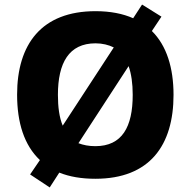

<svg xmlns="http://www.w3.org/2000/svg" viewBox="-20 -774 836 842"><path d="M741 -358C741 -476 711 -574 646 -638L688 -701L603 -754L564 -694C519 -714 464 -725 399 -725C162 -725 55 -580 55 -359C55 -236 86 -137 155 -72L112 -9L198 48L240 -17C285 1 337 10 398 10C637 10 741 -137 741 -358ZM234 -358C234 -498 282 -584 399 -584C429 -584 457 -577 479 -566L255 -223C240 -259 234 -305 234 -358ZM562 -358C562 -218 516 -133 398 -133C369 -133 345 -138 324 -146L544 -484C556 -450 562 -408 562 -358Z"/></svg>

Font: Noto Sans Gurmukhi ExtraBold
Style: Regular
Weight: 800
Designer: Jelle Bosma - Monotype Design Team
Foundry: Monotype Imaging Inc.
Version: Version 2.004